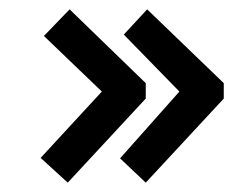

<svg xmlns="http://www.w3.org/2000/svg" viewBox="-20 -438 540 411"><path d="M292 -47 237 -99 364 -242 245 -364 295 -418 459 -260V-227ZM125 -47 67 -100 198 -242 74 -361 129 -418 292 -260V-227Z"/></svg>

Font: Inconsolata
Style: Bold
Weight: 700
Monospace: yes
Designer: Raph Levien, Cyreal, Brenton Simpson
Foundry: Raph Levien, Cyreal, Google
Version: Version 3.100; ttfautohint (v1.8.4.7-5d5b)